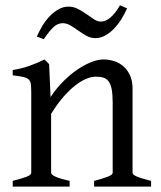

<svg xmlns="http://www.w3.org/2000/svg" viewBox="-20 -688 592 708"><path d="M327.1 0V-21Q362.3 -30.3 378.9 -37.1Q395.5 -43.9 395.5 -50.8V-309.1Q395.5 -338.9 392.1 -357.4Q388.7 -376 381.3 -386.7Q374 -397.5 362.1 -401.4Q350.1 -405.3 333 -405.3Q317.9 -405.3 299.3 -397.9Q280.8 -390.6 259.5 -374.5Q238.3 -358.4 215.1 -332.3Q191.9 -306.2 168.5 -268.1V-50.8Q168.5 -43.5 186.8 -35.6Q205.1 -27.8 236.8 -21V0H26.9V-21Q59.1 -29.3 77.1 -35.9Q95.2 -42.5 95.2 -50.8V-347.2Q95.2 -366.2 93.8 -377.4Q92.3 -388.7 85.7 -395Q79.1 -401.4 65.4 -404.3Q51.8 -407.2 26.9 -410.2V-429.7Q60.1 -435.1 88.4 -445.1Q116.7 -455.1 144 -468.8L161.1 -451.7L166.5 -330.1Q188 -362.8 213.9 -388.4Q239.7 -414.1 266.1 -431.9Q292.5 -449.7 317.1 -459.2Q341.8 -468.8 360.8 -468.8Q381.8 -468.8 401.4 -462.4Q420.9 -456.1 435.8 -442.9Q450.7 -429.7 459.7 -409.4Q468.8 -389.2 468.8 -361.8V-50.8Q468.8 -43.9 483.6 -37.4Q498.5 -30.8 537.1 -21V0ZM448.7 -657.2Q439.9 -637.2 427.7 -617.7Q415.5 -598.1 400.6 -582.5Q385.7 -566.9 368.2 -557.1Q350.6 -547.4 331.5 -547.4Q314.5 -547.4 299.1 -555.9Q283.7 -564.5 269 -575Q254.4 -585.4 240 -594Q225.6 -602.5 211.4 -602.5Q191.9 -602.5 175.8 -586.7Q159.7 -570.8 141.6 -543.5L115.7 -553.2Q124.5 -573.2 136.5 -593Q148.4 -612.8 163.6 -628.4Q178.7 -644 196 -653.8Q213.4 -663.6 232.4 -663.6Q251 -663.6 267.6 -655Q284.2 -646.5 298.8 -636Q313.5 -625.5 326.7 -616.9Q339.8 -608.4 351.6 -608.4Q370.1 -608.4 387.9 -624Q405.8 -639.6 422.4 -668.5Z"/></svg>

Font: Akkhara
Style: Regular
Weight: 400
Designer: J. Victor Gaultney
Version: Version 1.00 June 13, 2006, initial release